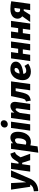

<svg xmlns="http://www.w3.org/2000/svg" viewBox="2090 -2969 1085 5343"><g transform="rotate(-90 2632.5 -297.5)"><path d="M563 -533H380L232 -112L209 -533H27L106 0H168C129 64 85 90 -19 102L-15 225C156 218 270 142 331 1Z M1028 -551C935 -532 901 -502 858 -437L787 -326H748L777 -533H602L528 0H703L734 -223H774L846 0H1025L927 -269L970 -335C1000 -382 1020 -407 1074 -424Z M1055 225 1230 206 1260 4C1278 11 1307 19 1354 19C1567 19 1637 -190 1637 -344C1637 -476 1582 -551 1472 -551C1426 -551 1370 -532 1317 -476L1316 -533H1161ZM1337 -110C1313 -110 1295 -115 1279 -121L1313 -365C1340 -402 1370 -422 1403 -422C1433 -422 1457 -406 1457 -338C1457 -244 1426 -110 1337 -110Z M1845 -624C1909 -624 1958 -671 1958 -734C1958 -784 1923 -820 1868 -820C1805 -820 1755 -773 1755 -710C1755 -660 1790 -624 1845 -624ZM1918 -533H1743L1669 0H1844Z M2351 -551C2282 -551 2215 -508 2171 -442L2172 -533H2020L1946 0H2121L2162 -285C2198 -360 2231 -406 2263 -406C2281 -406 2293 -394 2287 -346L2238 0H2413L2467 -389C2482 -491 2435 -551 2351 -551Z M3040 -533H2630L2586 -323C2551 -150 2542 -136 2479 -116L2504 15C2685 -11 2700 -98 2752 -326L2769 -404H2848L2791 0H2966Z M3589 -402C3589 -486 3518 -551 3384 -551C3153 -551 3073 -354 3073 -209C3073 -74 3150 19 3314 19C3400 19 3473 -13 3532 -55L3470 -159C3420 -126 3381 -110 3336 -110C3289 -110 3253 -130 3249 -192C3410 -207 3589 -253 3589 -402ZM3256 -296C3270 -366 3302 -436 3368 -436C3402 -436 3413 -416 3413 -394C3413 -357 3384 -304 3256 -296Z M3901 0H4076L4150 -533H3975L3948 -335H3827L3854 -533H3679L3605 0H3780L3809 -205H3930Z M4474 0H4649L4723 -533H4548L4521 -335H4400L4427 -533H4252L4178 0H4353L4382 -205H4503Z M5055 -551C4846 -551 4784 -441 4784 -351C4784 -294 4810 -252 4850 -221L4693 0H4891L5004 -180H5047L5022 0H5197L5269 -527C5207 -541 5132 -551 5055 -551ZM5053 -438C5063 -438 5073 -437 5084 -435L5062 -281H5023C4981 -281 4964 -305 4964 -346C4964 -397 4989 -438 5053 -438Z"/></g></svg>

Font: Fira Sans ExtraBold
Style: Italic
Weight: 800
Italic angle: -8°
Designer: bBox Type GmbH & Carrois Corporate GbR & Edenspiekermann AG
Foundry: bBox Type GmbH & Carrois Corporate GbR & Edenspiekermann AG
Version: Version 4.301;PS 004.301;hotconv 1.0.88;makeotf.lib2.5.64775